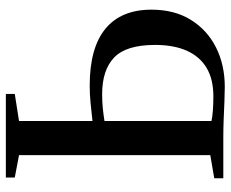

<svg xmlns="http://www.w3.org/2000/svg" viewBox="-86 -697 788 656"><g transform="rotate(-90 308.0 -369.0)"><path d="M339 5Q319 5 289 3.8Q259 2.5 227.2 1.2Q195.5 0 169 0H27V-31L106 -44.5V-698L29.5 -712.5V-743H315V-712.5L222.5 -698V-447Q252.5 -450.5 283.2 -453.5Q314 -456.5 343.5 -456.5Q472.5 -456.5 537.8 -402.8Q603 -349 603 -245.5Q603 -167 568.2 -111Q533.5 -55 474 -25Q414.5 5 339 5ZM307 -34Q365.5 -34 404.2 -57.2Q443 -80.5 462.8 -125Q482.5 -169.5 482.5 -233Q482.5 -332 439.5 -373Q396.5 -414 314.5 -414Q289 -414 266.5 -411.8Q244 -409.5 222.5 -406V-40.5Q235 -37.5 257.2 -35.8Q279.5 -34 307 -34Z"/></g></svg>

Font: Merriweather 96pt Medium
Style: Regular
Weight: 500
Version: Version 2.100